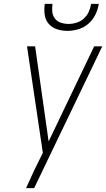

<svg xmlns="http://www.w3.org/2000/svg" viewBox="-20 -975 550 995"><path d="M157 0H115Q126 -24 136.5 -47Q147 -70 158 -94L202 -183L120 -735H162L232 -242L468 -735H510ZM329 -815Q301 -815 275 -823.5Q249 -832 232 -852Q215 -872 211.5 -899.5Q208 -927 212 -955H252Q249 -934 251 -914Q253 -894 264.5 -879Q276 -864 295 -857.5Q314 -851 335 -851Q356 -851 377 -857.5Q398 -864 414.5 -879Q431 -894 440 -914Q449 -934 452 -955H492Q488 -927 474.5 -899.5Q461 -872 438 -852Q415 -832 386 -823.5Q357 -815 329 -815Z"/></svg>

Font: Iosevka Extralight Oblique
Style: Regular
Weight: 200
Italic angle: -9°
Monospace: yes
Designer: Belleve Invis
Foundry: Belleve Invis
Version: Version 32.5.0; ttfautohint (v1.8.4)